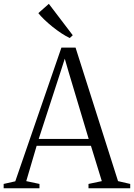

<svg xmlns="http://www.w3.org/2000/svg" viewBox="-28 -1004 715 1024"><path d="M53.5 -37 299.5 -750H375L601.5 -38L666.5 -23V0H444V-23L515 -38L457 -226.5H167.5L112 -38L182.5 -23V0H-8.5V-23ZM445 -263 338 -620 317.5 -691 294.5 -619.5 178.5 -263ZM343.5 -801.5Q324 -810.5 300 -826.2Q276 -842 252 -861.2Q228 -880.5 208 -899.8Q188 -919 176.5 -934L232.5 -983.5L360 -816L344.5 -801.5Z"/></svg>

Font: Merriweather 120pt Light
Style: Regular
Weight: 300
Version: Version 2.100